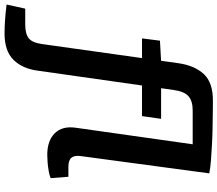

<svg xmlns="http://www.w3.org/2000/svg" viewBox="-189 -683 957 845"><g transform="rotate(90 289.5 -260.5)"><path d="M313 -719Q333 -719 363 -718.5Q393 -718 429 -717.5Q465 -717 501.5 -715Q538 -713 571.5 -710.5Q605 -708 630 -703L554 -138Q550 -110 561 -96.5Q572 -83 601 -83H645L651 -5Q640 0 620.5 3.5Q601 7 581.5 8.5Q562 10 549 10Q486 10 453.5 -23Q421 -56 429 -114L502 -630H353Q311 -630 290 -611Q269 -592 263 -546L178 52Q169 120 130 159Q91 198 14 198Q-10 198 -41.5 196Q-73 194 -113 189L-95 107H-26Q16 107 35.5 91.5Q55 76 61 32L145 -566Q155 -638 193 -679Q231 -720 313 -719ZM390 -491 378 -407H36L46 -486L137 -491Z"/></g></svg>

Font: Exo 2 SemiBold
Style: Italic
Weight: 600
Italic angle: -8°
Designer: Natanael Gama
Foundry: Natanael Gama
Version: Version 2.010